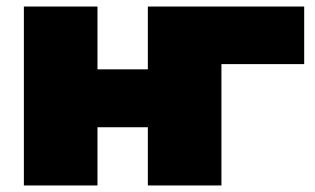

<svg xmlns="http://www.w3.org/2000/svg" viewBox="-20 -567 962 587"><path d="M910 -371H657V0H432V-178H278V0H53V-547H278V-355H432V-547H910Z"/></svg>

Font: CMG Sans Black
Style: Regular
Weight: 900
Designer: Julieta Ulanovsky
Foundry: Julieta Ulanovsky
Version: Version 7.200